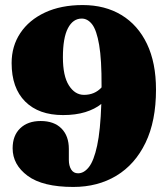

<svg xmlns="http://www.w3.org/2000/svg" viewBox="-20 -730 662 760"><path d="M270 10Q149 10 89.5 -34Q30 -78 30 -143Q30 -193.5 60 -222.2Q90 -251 141 -251Q194 -251 223.2 -221.5Q252.5 -192 252.5 -140.5V-97Q252.5 -74 261.8 -59Q271 -44 289 -44Q312.5 -44 332 -68.8Q351.5 -93.5 364.5 -153.5Q377.5 -213.5 381 -318.5Q355.5 -298 317.5 -286.2Q279.5 -274.5 229.5 -274.5Q133.5 -274.5 79.8 -328Q26 -381.5 26 -480.5Q26 -547.5 60.5 -599.2Q95 -651 158.2 -680.5Q221.5 -710 307.5 -710Q395.5 -710 460.8 -670.5Q526 -631 561.8 -556.2Q597.5 -481.5 597.5 -375.5Q597.5 -250.5 556 -164.8Q514.5 -79 440.8 -34.5Q367 10 270 10ZM229 -503Q229 -429 252.8 -391.8Q276.5 -354.5 312.5 -354.5Q355 -354.5 382 -384V-389Q382.5 -494 372.5 -552.2Q362.5 -610.5 344.8 -633.5Q327 -656.5 303.5 -656.5Q269 -656.5 249 -618.5Q229 -580.5 229 -503Z"/></svg>

Font: Fraunces 144pt Soft Black
Style: Regular
Weight: 900
Version: Version 1.000;[b76b70a41]